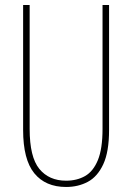

<svg xmlns="http://www.w3.org/2000/svg" viewBox="-20 -734 526 764"><path d="M414 -217Q414 -130 391 -80.5Q368 -31 329.5 -10.5Q291 10 243 10Q161 10 116.5 -44.5Q72 -99 72 -217V-714H98V-221Q98 -109 136.5 -62Q175 -15 243 -15Q286 -15 318.5 -33.5Q351 -52 369.5 -97Q388 -142 388 -221V-714H414Z"/></svg>

Font: Noto Sans Khmer ExtraCondensed Thin
Style: Regular
Weight: 250
Width: 2
Designer: Danh Hong and the Monotype Design Team
Foundry: Monotype Imaging Inc.
Version: Version 2.004